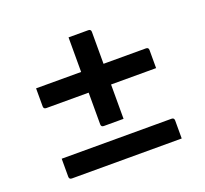

<svg xmlns="http://www.w3.org/2000/svg" viewBox="-96 -700 792 741"><g transform="rotate(-20 300.0 -329.0)"><path d="M69 -445H254Q254 -466 254 -483V-587H335Q346 -587 346 -576V-445H520Q531 -445 531 -434V-360H346V-219H265Q254 -219 254 -230Q254 -261 254 -294Q254 -327 254 -360H80Q69 -360 69 -371ZM69 -156H520Q531 -156 531 -145V-71H80Q69 -71 69 -82Z"/></g></svg>

Font: Recursive Mn Lnr St
Style: Regular
Weight: 400
Monospace: yes
Version: Version 1.079;hotconv 1.0.112;makeotfexe 2.5.65598; ttfautoh